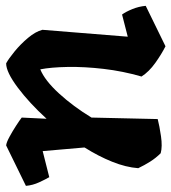

<svg xmlns="http://www.w3.org/2000/svg" viewBox="4 -570 572 641"><g transform="rotate(90 290.5 -250.0)"><path d="M562 -128Q569 -116 579 -94.5Q589 -73 591 -50L456 16Q446 15 427.5 5Q409 -5 390.5 -17Q372 -29 363 -36L367 -119Q314 -61 262.5 -22.5Q211 16 182 16Q167 8 142.5 -12Q118 -32 97 -57Q76 -82 70 -105L93 -390L19 -371Q10 -383 1 -405Q-8 -427 -10 -450L125 -516Q151 -503 180.5 -482Q210 -461 226 -436Q208 -374 200.5 -309.5Q193 -245 194 -189.5Q195 -134 202 -98Q239 -113 282.5 -160.5Q326 -208 363 -269L368 -490Q391 -496 425.5 -501Q460 -506 482 -500Q498 -484 510 -465Q522 -446 532 -425Q529 -384 510.5 -338Q492 -292 463 -246V-244L475 -106Z"/></g></svg>

Font: Langar
Style: Regular
Weight: 400
Designer: Alessia Mazzarella
Foundry: Typeland
Version: Version 1.001; ttfautohint (v1.8.3)